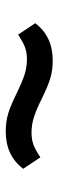

<svg xmlns="http://www.w3.org/2000/svg" viewBox="213 -657 204 670"><g transform="rotate(-90 315.0 -322.0)"><path d="M304 -279Q270 -296 243 -305Q216 -314 187 -314Q163 -314 144.5 -307Q126 -300 101 -283L61 -343Q107 -404 191 -404Q226 -404 255 -395Q284 -386 326 -365Q361 -348 387.5 -339Q414 -330 443 -330Q467 -330 485.5 -337Q504 -344 529 -361L569 -301Q523 -240 439 -240Q404 -240 375 -249Q346 -258 304 -279Z"/></g></svg>

Font: IBM Plex Sans JP Medm
Style: Regular
Weight: 500
Designer: Mike Abbink; Paul van der Laan; Pieter van Rosmalen; Wujin Sim; Yejin Wi; Jinhee Kim; Boomi Park; Yona Kim; Kichan Ma
Foundry: Sandoll Inc.
Version: Version 1.002